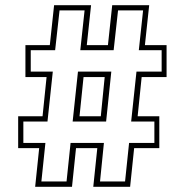

<svg xmlns="http://www.w3.org/2000/svg" viewBox="-20 -720 712 740"><path d="M115.5 0 131 -149H50V-272H144L159.5 -423H78V-546H172L188.5 -700H331L314.5 -546H396L412.5 -700H555L538.5 -546H622V-423H526L510.5 -272H594V-149H497L481.5 0H339.5L355 -149H273L257.5 0ZM139.5 -20.5H236.5L252 -169H380.5L365.5 -20.5H462L477.5 -169H575V-251.5H485.5L506 -444H603V-526.5H515L531.5 -680H435L418 -526.5H289.5L306 -680H209.5L192.5 -526.5H98.5V-444H183.5L163 -251.5H70V-169H155ZM260 -251.5 280.5 -444H409L389 -251.5ZM286.5 -272H368.5L383.5 -423H302Z"/></svg>

Font: Tourney Condensed ExtraLight
Style: Regular
Weight: 200
Width: 3
Designer: Tyler Finck
Foundry: Etcetera Type Co
Version: Version 1.010; ttfautohint (v1.8.3)